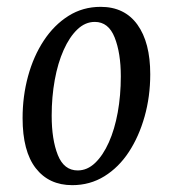

<svg xmlns="http://www.w3.org/2000/svg" viewBox="-20 -530 494 561"><path d="M191 11Q123 11 84.5 -38.5Q46 -88 46 -185Q46 -249 62 -307.5Q78 -366 108 -411.5Q138 -457 180 -483.5Q222 -510 274 -510Q344 -510 381.5 -458Q419 -406 419 -313Q419 -248 402.5 -189.5Q386 -131 356.5 -86Q327 -41 285 -15Q243 11 191 11ZM207 -32Q235 -32 258 -54Q281 -76 298 -114Q315 -152 324 -201.5Q333 -251 333 -307Q333 -375 315 -420.5Q297 -466 257 -466Q229 -466 206 -444Q183 -422 166 -384Q149 -346 140 -296.5Q131 -247 131 -192Q131 -122 149 -77Q167 -32 207 -32Z"/></svg>

Font: Rasa
Style: Italic
Weight: 400
Italic angle: -7.10001°
Designer: Anna Giedrys (Yrsa+Rasa design), David Brezina (Yrsa art-direction, Rasa art-direction, design)
Foundry: Rosetta Type Foundry
Version: Version 2.004